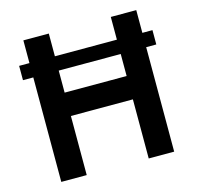

<svg xmlns="http://www.w3.org/2000/svg" viewBox="-101 -797 931 904"><g transform="rotate(-15 364.0 -345.0)"><path d="M688.5 -579.1V-509.3H639.2V0H515.1V-288.1H212.9V0H88.9V-509.3H38.6V-579.1H88.9V-689.9H212.9V-579.1H515.1V-689.9H639.2V-579.1ZM515.1 -401.9V-509.3H212.9V-401.9Z"/></g></svg>

Font: HK Grotesk Legacy
Style: Bold
Weight: 700
Designer: Alfredo Marco Pradil
Foundry: Hanken Design Co.
Version: Version 2.022;PS 002.022;hotconv 1.0.88;makeotf.lib2.5.64775